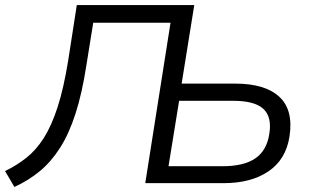

<svg xmlns="http://www.w3.org/2000/svg" viewBox="-39 -725 1223 760"><path d="M18 15 -19 -48Q27 -70 65.5 -100.5Q104 -131 134.5 -179Q165 -227 189 -301Q213 -375 231 -486L265 -705H730L680 -394H893Q1010 -394 1066.5 -342Q1123 -290 1107 -185Q1093 -94 1024 -47Q955 0 846 0H536L636 -635H330L303 -467Q286 -356 260 -275.5Q234 -195 198.5 -139.5Q163 -84 118 -47Q73 -10 18 15ZM628 -67H841Q926 -67 971.5 -98Q1017 -129 1027 -195Q1038 -262 1003.5 -294Q969 -326 884 -326H670Z"/></svg>

Font: Mulish
Style: Italic
Weight: 400
Italic angle: -9°
Designer: Vernon Adams
Foundry: Vernon Adams
Version: Version 3.603; ttfautohint (v1.8.3)